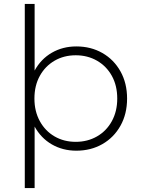

<svg xmlns="http://www.w3.org/2000/svg" viewBox="-20 -762 715 976"><path d="M368 4Q299 4 243.5 -28Q188 -60 155.5 -119.5Q123 -179 123 -261Q123 -343 155.5 -402.5Q188 -462 243.5 -494Q299 -526 368 -526Q442 -526 500.5 -492.5Q559 -459 592.5 -399Q626 -339 626 -261Q626 -183 592.5 -123Q559 -63 500.5 -29.5Q442 4 368 4ZM106 194V-742H156V-351L146 -260L156 -169V194ZM365 -41Q425 -41 473 -68.5Q521 -96 548.5 -146Q576 -196 576 -261Q576 -327 548.5 -376.5Q521 -426 473 -453.5Q425 -481 365 -481Q305 -481 257.5 -453.5Q210 -426 182.5 -376.5Q155 -327 155 -261Q155 -196 182.5 -146Q210 -96 257.5 -68.5Q305 -41 365 -41Z"/></svg>

Font: Modern
Style: Regular
Weight: 300
Designer: Julieta Ulanovsky
Foundry: Julieta Ulanovsky
Version: Version 8.000